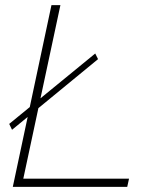

<svg xmlns="http://www.w3.org/2000/svg" viewBox="-20 -730 601 750"><path d="M16 -246 352 -521 363 -499 27 -223ZM181 -710H216L71 -32H484L477 0H30Z"/></svg>

Font: Raleway Thin ExtraLight
Style: Italic
Weight: 250
Italic angle: -12°
Version: Version 4.026